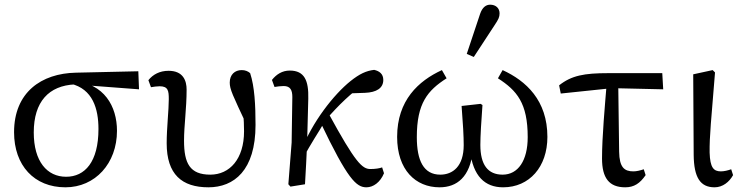

<svg xmlns="http://www.w3.org/2000/svg" viewBox="-20 -786 3162 819"><path d="M259 13C386 13 479 -89 479 -228C479 -332 425 -430 293 -441L281 -429C376 -407 400 -321 400 -236C400 -95 342 -32 262 -32C181 -32 124 -97 124 -221C124 -352 188 -421 300 -426L309 -425L573 -405L570 -482L304 -476C156 -473 40 -392 40 -222C40 -80 126 13 259 13Z M869 13C978 13 1070 -59 1070 -253C1070 -337 1066 -417 1047 -474C1038 -482 1026 -487 1011 -487C982 -487 960 -468 960 -434C960 -405 972 -381 1034 -249V-314H1017C1020 -276 1021 -249 1021 -226C1021 -108 960 -41 877 -41C790 -41 765 -89 765 -186C765 -251 776 -323 776 -404C776 -441 762 -484 699 -484C661 -484 632 -468 613 -444L624 -414C636 -416 649 -418 661 -418C697 -418 700 -399 700 -363C700 -317 691 -239 691 -175C691 -42 756 13 869 13Z M1219 10 1281 0C1285 -59 1287 -116 1290 -174L1295 -365C1297 -442 1279 -485 1216 -485C1184 -485 1159 -469 1140 -445L1151 -415C1163 -417 1177 -419 1190 -419C1219 -419 1227 -401 1227 -372L1224 -178L1210 0L1219 10ZM1271 -107C1307 -177 1336 -216 1369 -274C1423 -336 1478 -391 1548 -438L1449 -387L1537 -390C1586 -392 1615 -410 1615 -445C1615 -471 1598 -483 1576 -488C1542 -484 1514 -471 1475 -440C1404 -383 1311 -265 1265 -143L1271 -107ZM1543 13C1572 13 1602 -8 1618 -47L1610 -72C1600 -68 1581 -65 1560 -65C1525 -65 1496 -92 1381 -303L1347 -264C1463 -21 1500 13 1543 13Z M1855 13C1930 13 1985 -32 1997 -142H1985C1998 -35 2048 13 2126 13C2238 13 2315 -74 2315 -202C2315 -358 2224 -441 2124 -487L2104 -452C2185 -400 2231 -346 2231 -201C2231 -101 2190 -41 2124 -41C2061 -41 2029 -83 2029 -168C2029 -205 2033 -271 2038 -338L2030 -343L1949 -334C1955 -258 1958 -204 1958 -167C1958 -76 1911 -41 1858 -41C1787 -41 1758 -101 1758 -201C1758 -346 1804 -400 1885 -452L1865 -487C1765 -441 1674 -358 1674 -202C1674 -61 1753 13 1855 13ZM1971 -556 2001 -543 2090 -679C2106 -703 2111 -713 2111 -729C2111 -751 2095 -766 2071 -766C2054 -766 2038 -756 2028 -727L1971 -556Z M2372 -387 2592 -410 2809 -405 2805 -474H2575C2472 -474 2418 -464 2365 -422L2372 -387ZM2647 13C2685 13 2710 -4 2734 -39L2726 -64C2712 -59 2695 -55 2682 -55C2643 -55 2622 -72 2621 -139L2617 -442H2569C2560 -333 2548 -202 2548 -110C2548 -27 2578 13 2647 13Z M3028 13C3063 13 3091 -10 3107 -39L3099 -64C3085 -59 3069 -55 3055 -55C3024 -55 3009 -71 3007 -135C3006 -204 3014 -278 3030 -477L3020 -487L2937 -469L2939 -125C2940 -29 2967 13 3028 13Z"/></svg>

Font: Source Serif Variable
Style: Regular
Weight: 389
Designer: Frank Grießhammer
Foundry: Adobe Systems Incorporated
Version: Version 3.001;hotconv 1.0.111;makeotfexe 2.5.65597